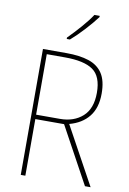

<svg xmlns="http://www.w3.org/2000/svg" viewBox="-102 -1012 718 1072"><g transform="rotate(10 257.0 -475.5)"><path d="M228 -714Q303 -714 354.5 -697Q406 -680 433 -639Q460 -598 460 -525Q460 -444 421 -395Q382 -346 311 -327L490 0H458L283 -321H120V0H94V-714ZM224 -689H120V-346H255Q334 -346 383.5 -390.5Q433 -435 433 -525Q433 -618 382.5 -653.5Q332 -689 224 -689ZM374 -944Q348 -909 308.5 -866Q269 -823 233 -792H215V-800Q249 -834 285 -875Q321 -916 344 -951H374Z"/></g></svg>

Font: Noto Sans Tamil SemiCondensed Thin
Style: Regular
Weight: 100
Width: 4
Designer: Jelle Bosma - Monotype Design Team
Foundry: Monotype Imaging Inc.
Version: Version 2.004; ttfautohint (v1.8.4.7-5d5b)